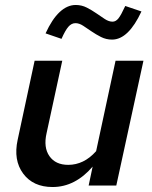

<svg xmlns="http://www.w3.org/2000/svg" viewBox="-20 -745 610 771"><path d="M230 -501 167 -210Q154 -153 178.5 -118Q203 -83 254 -83Q285 -83 313 -96.5Q341 -110 366 -138L444 -501H556L447 0H336L352 -76Q318 -36 277.5 -15Q237 6 191 6Q113 6 73 -48Q33 -102 51 -184L119 -501ZM227 -589 163 -611Q189 -668 219.5 -696.5Q250 -725 284 -725Q308 -725 328.5 -714.5Q349 -704 367 -691.5Q385 -679 401 -668.5Q417 -658 432 -658Q445 -658 455.5 -671Q466 -684 483 -721L548 -699Q522 -643 492.5 -614.5Q463 -586 430 -586Q406 -586 385.5 -596.5Q365 -607 347.5 -619Q330 -631 314 -641.5Q298 -652 283 -652Q267 -652 254.5 -637.5Q242 -623 227 -589Z"/></svg>

Font: Red Hat Text Medium
Style: Italic
Weight: 500
Italic angle: -12°
Designer: Pentagram / MCKL
Foundry: Pentagram / MCKL
Version: Version 1.003; Red Hat Text Medium Italic